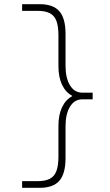

<svg xmlns="http://www.w3.org/2000/svg" viewBox="-20 -790 529 920"><path d="M170 110H86V78H161Q197 78 219 66.5Q241 55 250.5 29Q260 3 260 -40V-187Q260 -240 277.5 -276.5Q295 -313 326 -329V-331Q295 -347 277.5 -383.5Q260 -420 260 -473V-620Q260 -664 250.5 -689.5Q241 -715 219 -726.5Q197 -738 161 -738H86V-770H170Q235 -770 264.5 -736Q294 -702 294 -628V-475Q294 -416 315.5 -381Q337 -346 374 -346H424V-314H374Q337 -314 315.5 -279Q294 -244 294 -185V-32Q294 42 264.5 76Q235 110 170 110Z"/></svg>

Font: M PLUS 2 ExtraLight
Style: Regular
Weight: 250
Designer: Coji Morishita
Foundry: UNDERFOREST DESIGN
Version: Version 1.001